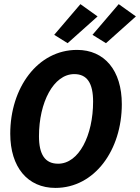

<svg xmlns="http://www.w3.org/2000/svg" viewBox="-20 -908 685 940"><path d="M251.1 12C443.7 12 576.4 -174 576.4 -398.2C576.4 -562.8 491.9 -663.7 357.2 -663.7C163.9 -663.7 30.2 -477.6 30.2 -253.5C30.2 -89.1 115.7 12 251.1 12ZM264.6 -106.5C200.6 -106.5 170.8 -151.4 170.8 -241.1C170.8 -406.8 242.1 -545.2 343.7 -545.2C406.6 -545.2 435.8 -500.6 435.8 -410.8C435.8 -244.9 366.2 -106.5 264.6 -106.5ZM311.1 -696.6 457.7 -827.6 373.7 -887.7 245.4 -737.5 311.1 -696.6ZM498.8 -696.6 645.4 -827.6 561.2 -887.7 432.8 -737.5 498.8 -696.6Z"/></svg>

Font: Source Code Variable
Style: Italic
Weight: 400
Italic angle: -11°
Monospace: yes
Designer: Paul D. Hunt, Teo Tuominen
Foundry: Adobe Systems Incorporated
Version: Version 1.005;PS 1.0;hotconv 16.6.54;makeotf.lib2.5.65590